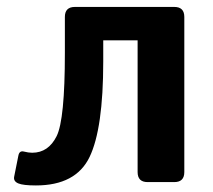

<svg xmlns="http://www.w3.org/2000/svg" viewBox="-20 -533 623 562"><path d="M33.7 3.9Q18.6 -2.4 21.5 -16.1L33.7 -77.1Q36.6 -92.8 49.8 -89.4Q63.5 -85.9 74.2 -85.9Q121.6 -85.9 145.8 -134.5Q169.9 -183.1 169.9 -377.9V-483.4Q169.9 -512.7 199.2 -512.7H490.2Q519.5 -512.7 519.5 -483.4V-29.3Q519.5 0 490.2 0H412.1Q382.8 0 382.8 -29.3V-415H282.2V-353Q282.2 -156.7 242.2 -73.5Q202.1 9.8 85 9.8Q47.9 9.8 33.7 3.9Z"/></svg>

Font: Istok Web
Style: Bold
Weight: 700
Designer: Andrey V. Panov
Foundry: Andrey V. Panov
Version: Version 1.0.2g